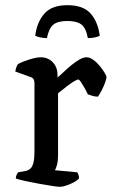

<svg xmlns="http://www.w3.org/2000/svg" viewBox="-20 -721 437 741"><path d="M211 0Q203 0 180.5 -3.5Q158 -7 130 -12Q102 -17 77 -22.5Q52 -28 41 -32Q41 -39 44 -46Q47 -53 50 -56L78 -61Q89 -63 97 -70Q105 -77 109 -93Q113 -109 113 -139V-400Q113 -408 110 -414.5Q107 -421 97 -424L39 -445Q41 -457 44 -464Q47 -471 50 -474Q66 -483 93.5 -491.5Q121 -500 137 -500Q165 -500 183.5 -481Q202 -462 202 -431V-422Q212 -430 226 -443.5Q240 -457 256 -470Q272 -483 287 -491.5Q302 -500 314 -500Q326 -500 339.5 -490.5Q353 -481 364.5 -467Q376 -453 383.5 -440.5Q391 -428 391 -423Q391 -418 386 -403.5Q381 -389 373 -373.5Q365 -358 358 -348Q346 -348 335.5 -351.5Q325 -355 319 -357Q313 -370 305.5 -383Q298 -396 292 -405Q286 -414 282 -414Q277 -414 265.5 -407Q254 -400 241.5 -390.5Q229 -381 218.5 -372.5Q208 -364 204 -361V-120Q204 -100 200 -85Q196 -70 192 -64L278 -56Q280 -54 282.5 -47.5Q285 -41 285 -33Q279 -25 265 -17.5Q251 -10 236 -5Q221 0 211 0ZM240 -701Q301 -701 329.5 -669Q358 -637 365 -583Q360 -580 348 -577Q336 -574 319 -574Q312 -613 294 -626.5Q276 -640 240 -640Q204 -640 186.5 -626.5Q169 -613 161 -574Q146 -574 134 -577Q122 -580 116 -583Q122 -634 150.5 -667.5Q179 -701 240 -701Z"/></svg>

Font: Texturina 12pt
Style: Regular
Weight: 400
Designer: Guillermo Torres Carreño
Foundry: Omnibus-Type
Version: Version 1.002